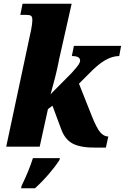

<svg xmlns="http://www.w3.org/2000/svg" viewBox="-20 -780 664 1021"><path d="M453 -388 400 -335 467 -166Q494 -98 513.5 -76Q533 -54 556 -54L543 5H492Q410 6 367.5 -16Q325 -38 305 -94L259 -218L235 -200L191 0H13L146 -624Q152 -656 152 -673Q152 -691 145 -696Q138 -701 117 -701H88L100 -760H361L296 -472Q294 -466 292 -452Q282 -403 272.5 -366Q263 -329 249 -279L361 -392Q390 -424 398 -436.5Q406 -449 406 -458Q406 -482 362 -482L373 -536H624L614 -482Q578 -482 539.5 -460Q501 -438 453 -388ZM95 208Q136 123 155 61H299L296 71Q276 103 240 145Q204 187 166 221H92Z"/></svg>

Font: Noto Serif NarrowBlack
Style: Italic
Weight: 900
Width: 4
Italic angle: -12°
Designer: Monotype Design Team
Foundry: Monotype Imaging Inc.
Version: Version 1.001